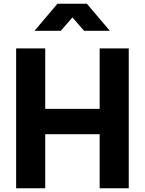

<svg xmlns="http://www.w3.org/2000/svg" viewBox="-20 -1003 772 1023"><path d="M66 0H221V-288H511V0H666V-745H511V-423H221V-745H66ZM164 -839H304L366 -910L428 -839H565L443 -983H286Z"/></svg>

Font: Plus Jakarta Sans ExtraBold
Style: Regular
Weight: 800
Designer: Gumpita Rahayu
Foundry: Tokotype
Version: Version 2.004; ttfautohint (v1.8.3)